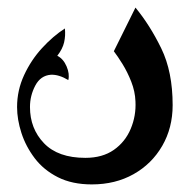

<svg xmlns="http://www.w3.org/2000/svg" viewBox="-20 -282 500 506"><path d="M222 204Q170 204 132.5 185Q95 166 71.5 135Q48 104 36.5 68.5Q25 33 25 0Q25 -44 43.5 -84Q62 -124 91 -155.5Q120 -187 151 -207Q153 -188 149 -170.5Q145 -153 131 -135Q147 -127 155.5 -107Q164 -87 160 -71Q135 -86 114 -85Q87 -83 73 -56.5Q59 -30 59 0Q59 57 96 95.5Q133 134 205 134Q250 134 280 113Q310 92 324.5 57.5Q339 23 337 -15Q336 -41 326 -66.5Q316 -92 303 -113Q290 -134 280 -147L337 -262Q375 -216 405 -154.5Q435 -93 435 -5Q435 55 407.5 102.5Q380 150 332 177Q284 204 222 204Z"/></svg>

Font: Reem Kufi Medium
Style: Regular
Weight: 500
Designer: Khaled Hosny
Version: Version 1.001